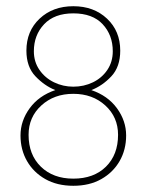

<svg xmlns="http://www.w3.org/2000/svg" viewBox="-20 -587 471 618"><path d="M158 -297Q123 -311 94 -341.5Q65 -372 65 -424Q65 -487 107.5 -527Q150 -567 216 -567Q282 -567 324.5 -527Q367 -487 367 -424Q367 -372 338.5 -341.5Q310 -311 274 -297Q327 -279 356.5 -238.5Q386 -198 386 -151Q386 -105 365 -68.5Q344 -32 306 -10.5Q268 11 216 11Q164 11 126 -10.5Q88 -32 67 -68.5Q46 -105 46 -151Q46 -198 75.5 -238.5Q105 -279 158 -297ZM89 -422Q89 -388 107 -362Q125 -336 154 -322Q183 -308 216 -308Q250 -308 279 -322Q308 -336 325.5 -362Q343 -388 343 -422Q343 -474 310.5 -509Q278 -544 216 -544Q155 -544 122 -509Q89 -474 89 -422ZM72 -153Q72 -89 111.5 -50.5Q151 -12 216 -12Q282 -12 321 -50.5Q360 -89 360 -153Q360 -210 319 -247.5Q278 -285 216 -285Q154 -285 113 -247.5Q72 -210 72 -153Z"/></svg>

Font: Zain ExtraLight
Style: Regular
Weight: 200
Designer: Zain,Boutros
Foundry: Mobile Telecommunications Company (Zain), 2024
Version: Version 1.51; ttfautohint (v1.8.4)